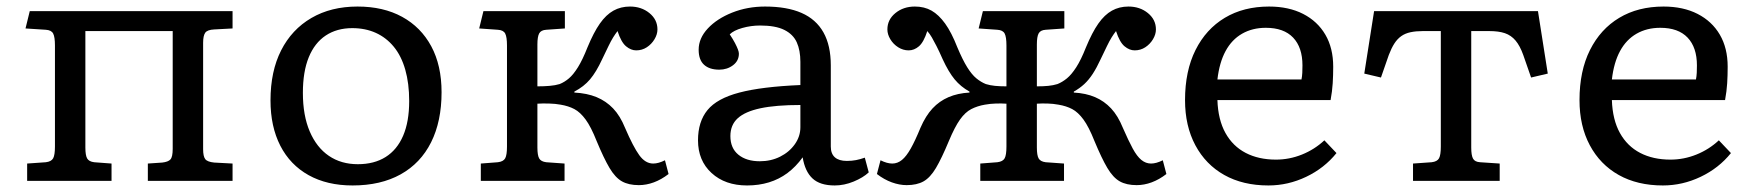

<svg xmlns="http://www.w3.org/2000/svg" viewBox="-20 -553 5362 587"><path d="M63 0V-53L120 -57Q137 -59 142.5 -69Q148 -79 148 -105V-414Q148 -440 142.5 -450.5Q137 -461 120 -462L58 -466L71 -519H691V-466L635 -463Q614 -462 607.5 -453Q601 -444 601 -422V-97Q601 -75 607.5 -66.5Q614 -58 635 -56L691 -53V0H432V-53L476 -56Q494 -58 501 -65.5Q508 -73 508 -98V-458H241V-102Q241 -78 246.5 -68.5Q252 -59 268 -57L321 -53V0Z M1058 14Q980 14 923.5 -17.5Q867 -49 837 -107.5Q807 -166 807 -246Q807 -335 839.5 -399Q872 -463 932 -498Q992 -533 1073 -533Q1152 -533 1209.5 -501.5Q1267 -470 1298.5 -411.5Q1330 -353 1330 -271Q1330 -182 1298 -118Q1266 -54 1205 -20Q1144 14 1058 14ZM1074 -51Q1124 -51 1159 -73Q1194 -95 1212.5 -138Q1231 -181 1231 -244Q1231 -298 1219 -340Q1207 -382 1184 -410Q1161 -438 1129 -452.5Q1097 -467 1057 -467Q1010 -467 976 -444.5Q942 -422 924 -378Q906 -334 906 -269Q906 -200 927 -151Q948 -102 985.5 -76.5Q1023 -51 1074 -51Z M1933 13Q1902 13 1881.5 1.5Q1861 -10 1843.5 -39.5Q1826 -69 1804 -122Q1787 -165 1770.5 -187.5Q1754 -210 1736 -219.5Q1718 -229 1694 -233Q1678 -236 1658 -236.5Q1638 -237 1623 -236V-102Q1623 -78 1628.5 -68.5Q1634 -59 1650 -57L1706 -53V0H1450V-53L1502 -57Q1519 -59 1524.5 -69Q1530 -79 1530 -105V-414Q1530 -440 1524.5 -450.5Q1519 -461 1502 -462L1445 -466L1458 -519H1707V-466L1650 -462Q1634 -461 1628.5 -451Q1623 -441 1623 -417V-289Q1643 -289 1660.5 -290.5Q1678 -292 1691 -296Q1706 -302 1719.5 -313.5Q1733 -325 1747 -347.5Q1761 -370 1776 -408Q1795 -454 1814 -481Q1833 -508 1855.5 -520.5Q1878 -533 1906 -533Q1941 -533 1965.5 -513Q1990 -493 1990 -463Q1990 -448 1981 -433Q1972 -418 1957.5 -408.5Q1943 -399 1925 -399Q1909 -399 1894 -411.5Q1879 -424 1868 -458Q1861 -449 1854.5 -438.5Q1848 -428 1840.5 -412.5Q1833 -397 1821 -372Q1803 -333 1784 -310.5Q1765 -288 1736 -273V-270Q1775 -268 1804 -256Q1833 -244 1854.5 -221.5Q1876 -199 1891 -162Q1916 -104 1934.5 -78.5Q1953 -53 1977 -53Q1985 -53 1994 -55.5Q2003 -58 2013 -63L2024 -21Q2002 -4 1979 4.5Q1956 13 1933 13Z M2264 14Q2197 14 2155.5 -24Q2114 -62 2114 -124Q2114 -181 2143 -216.5Q2172 -252 2240.5 -270Q2309 -288 2427 -293V-364Q2427 -399 2416 -423.5Q2405 -448 2378 -461.5Q2351 -475 2304 -475Q2276 -475 2249.5 -467.5Q2223 -460 2211 -448Q2221 -433 2227 -421.5Q2233 -410 2236 -402Q2239 -394 2239 -389Q2239 -367 2221 -353.5Q2203 -340 2179 -340Q2149 -340 2132.5 -355Q2116 -370 2116 -401Q2116 -436 2144 -466Q2172 -496 2218.5 -514.5Q2265 -533 2319 -533Q2386 -533 2430.5 -513.5Q2475 -494 2497.5 -454Q2520 -414 2520 -353V-105Q2520 -83 2532.5 -72Q2545 -61 2569 -61Q2584 -61 2597 -63.5Q2610 -66 2624 -71L2636 -26Q2619 -10 2590 2Q2561 14 2532 14Q2487 14 2464 -7.5Q2441 -29 2434 -72Q2413 -43 2387.5 -24Q2362 -5 2331 4.5Q2300 14 2264 14ZM2303 -60Q2337 -60 2365 -74Q2393 -88 2410 -112Q2427 -136 2427 -164V-232Q2352 -232 2305 -222Q2258 -212 2235.5 -191.5Q2213 -171 2213 -137Q2213 -100 2237.5 -80Q2262 -60 2303 -60Z M2752 13Q2730 13 2706.5 4.5Q2683 -4 2661 -21L2672 -63Q2682 -58 2691 -55.5Q2700 -53 2708 -53Q2724 -53 2737.5 -64Q2751 -75 2764.5 -99Q2778 -123 2794 -162Q2810 -199 2831 -221.5Q2852 -244 2880 -256Q2908 -268 2944 -270V-273Q2917 -288 2898.5 -310.5Q2880 -333 2862 -372Q2851 -397 2843 -412.5Q2835 -428 2829 -438.5Q2823 -449 2815 -458Q2804 -424 2789.5 -411.5Q2775 -399 2758 -399Q2741 -399 2726 -408.5Q2711 -418 2702 -433Q2693 -448 2693 -463Q2693 -493 2717.5 -513Q2742 -533 2777 -533Q2806 -533 2828 -520.5Q2850 -508 2869.5 -481Q2889 -454 2907 -408Q2923 -370 2937 -347.5Q2951 -325 2965 -313.5Q2979 -302 2994 -296Q3007 -292 3022 -290.5Q3037 -289 3057 -289V-414Q3057 -440 3051.5 -450.5Q3046 -461 3029 -462L2972 -466L2985 -519H3234V-466L3177 -462Q3161 -461 3155.5 -451Q3150 -441 3150 -417V-289Q3170 -289 3185 -290.5Q3200 -292 3213 -296Q3228 -302 3242 -313.5Q3256 -325 3270.5 -347.5Q3285 -370 3300 -408Q3319 -454 3338 -481Q3357 -508 3379.5 -520.5Q3402 -533 3430 -533Q3465 -533 3489.5 -513Q3514 -493 3514 -463Q3514 -448 3505 -433Q3496 -418 3481.5 -408.5Q3467 -399 3449 -399Q3433 -399 3418 -411.5Q3403 -424 3392 -458Q3385 -449 3378.5 -438.5Q3372 -428 3364.5 -412.5Q3357 -397 3345 -372Q3333 -346 3321 -327.5Q3309 -309 3295 -296Q3281 -283 3263 -273V-270Q3300 -268 3328 -256Q3356 -244 3377 -221.5Q3398 -199 3413 -162Q3430 -123 3443 -99Q3456 -75 3469.5 -64Q3483 -53 3499 -53Q3507 -53 3516 -55.5Q3525 -58 3535 -63L3546 -21Q3524 -4 3501 4.5Q3478 13 3455 13Q3424 13 3403.5 1.5Q3383 -10 3365.5 -39.5Q3348 -69 3326 -122Q3309 -165 3292.5 -187.5Q3276 -210 3258 -219.5Q3240 -229 3216 -233Q3200 -236 3182.5 -236.5Q3165 -237 3150 -236V-102Q3150 -78 3155.5 -68.5Q3161 -59 3177 -57L3233 -53V0H2977V-53L3029 -57Q3046 -59 3051.5 -69Q3057 -79 3057 -105V-236Q3042 -237 3025 -236.5Q3008 -236 2991 -233Q2968 -229 2949.5 -219.5Q2931 -210 2915 -187.5Q2899 -165 2881 -122Q2859 -69 2841.5 -39.5Q2824 -10 2803.5 1.5Q2783 13 2752 13Z M3858 14Q3780 14 3723 -18Q3666 -50 3634.5 -109Q3603 -168 3603 -247Q3603 -336 3635 -400Q3667 -464 3724.5 -498.5Q3782 -533 3860 -533Q3920 -533 3964 -510.5Q4008 -488 4032 -447Q4056 -406 4056 -349Q4056 -323 4054.5 -298.5Q4053 -274 4048 -247H3702Q3704 -187 3726.5 -146.5Q3749 -106 3788.5 -85.5Q3828 -65 3881 -65Q3922 -65 3960.5 -80.5Q3999 -96 4029 -124L4066 -85Q4029 -39 3973.5 -12.5Q3918 14 3858 14ZM3702 -310H3959Q3961 -320 3961.5 -330.5Q3962 -341 3962 -353Q3962 -408 3933.5 -438Q3905 -468 3850 -468Q3809 -468 3777.5 -450Q3746 -432 3727 -397Q3708 -362 3702 -310Z M4300 0V-53L4357 -57Q4374 -59 4379.5 -69Q4385 -79 4385 -105V-458H4330Q4309 -458 4292.5 -454.5Q4276 -451 4264 -442.5Q4252 -434 4243 -420Q4234 -406 4226 -385L4202 -316L4151 -328L4181 -519H4682L4712 -328L4661 -316L4637 -385Q4627 -413 4613.5 -429Q4600 -445 4581 -451.5Q4562 -458 4533 -458H4478V-102Q4478 -78 4483.5 -68Q4489 -58 4505 -57L4565 -53V0Z M5064 14Q4986 14 4929 -18Q4872 -50 4840.5 -109Q4809 -168 4809 -247Q4809 -336 4841 -400Q4873 -464 4930.5 -498.5Q4988 -533 5066 -533Q5126 -533 5170 -510.5Q5214 -488 5238 -447Q5262 -406 5262 -349Q5262 -323 5260.5 -298.5Q5259 -274 5254 -247H4908Q4910 -187 4932.5 -146.5Q4955 -106 4994.5 -85.5Q5034 -65 5087 -65Q5128 -65 5166.5 -80.5Q5205 -96 5235 -124L5272 -85Q5235 -39 5179.5 -12.5Q5124 14 5064 14ZM4908 -310H5165Q5167 -320 5167.5 -330.5Q5168 -341 5168 -353Q5168 -408 5139.5 -438Q5111 -468 5056 -468Q5015 -468 4983.5 -450Q4952 -432 4933 -397Q4914 -362 4908 -310Z"/></svg>

Font: Literata Variable Black
Style: Regular
Weight: 900
Designer: Latin by Veronika Burian and Jose Scaglione. Greek by Irene Vlachou. Cyrillic by Vera Evstafieva.
Foundry: TypeTogether
Version: Version 3.021